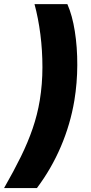

<svg xmlns="http://www.w3.org/2000/svg" viewBox="-64 -786 450 948"><path d="M-43.9 142.6Q3.9 59.1 39.1 -12.5Q74.2 -84 97.4 -151.9Q120.6 -219.7 132.3 -290Q145.5 -370.6 145.5 -453.9Q145.5 -537.1 135.3 -616.9Q125 -696.8 106.4 -765.6H268.6Q293 -710.4 305.4 -631.8Q317.9 -553.2 317.6 -464.8Q317.4 -376.5 303.2 -290Q283.7 -172.9 236.6 -62.5Q189.5 47.9 118.2 142.6Z"/></svg>

Font: Inter 20pt ExtraBold
Style: Italic
Weight: 800
Italic angle: -9.3988°
Version: Version 4.001;git-66647c0bb